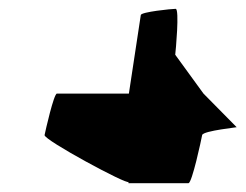

<svg xmlns="http://www.w3.org/2000/svg" viewBox="-20 -630 557 435"><path d="M81 -324C79 -313 270 -210 271 -218V-215H407C415 -215 436 -313 438 -324C440 -334 524 -342 516 -342L441 -418L377 -506C378 -513 387 -610 378 -610C369 -610 300 -603 299 -596L272 -418H109C102 -418 83 -334 81 -324Z"/></svg>

Font: Ampere
Style: CndIta
Weight: 400
Version: Version 1